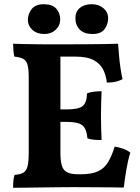

<svg xmlns="http://www.w3.org/2000/svg" viewBox="-20 -886 664 909"><path d="M42 -679Q62 -678 91 -677.5Q120 -677 152.5 -676.5Q185 -676 215 -676Q245 -676 266 -676V-166Q266 -124 273 -101.5Q280 -79 298.5 -70Q317 -61 350 -61L328 0Q301 0 260 0.5Q219 1 176 1.5Q133 2 96.5 2.5Q60 3 42 3Q42 -15 43.5 -31Q45 -47 49 -58Q76 -60 90.5 -68.5Q105 -77 110.5 -99Q116 -121 116 -164V-519Q116 -558 110.5 -578.5Q105 -599 90.5 -607Q76 -615 48 -618Q45 -629 43.5 -647Q42 -665 42 -679ZM523 -192Q547 -188 566.5 -180.5Q586 -173 597 -163Q586 -129 578.5 -84.5Q571 -40 566 2Q542 1 502.5 1Q463 1 417.5 0.5Q372 0 328 0L350 -61H362Q414 -61 444 -75Q474 -89 491.5 -118Q509 -147 523 -192ZM461 -454Q460 -429 459 -401Q458 -373 458 -340Q458 -306 459 -276.5Q460 -247 461 -223Q440 -223 424 -224.5Q408 -226 394 -231Q390 -277 369.5 -293Q349 -309 296 -309H232V-368H296Q352 -368 371.5 -384Q391 -400 392 -444Q407 -450 425 -452Q443 -454 461 -454ZM539 -679Q541 -655 543.5 -624Q546 -593 550.5 -563.5Q555 -534 560 -511Q547 -504 529 -499.5Q511 -495 486 -495Q482 -529 468.5 -556.5Q455 -584 424 -601Q393 -618 336 -618H233L261 -676Q337 -676 391 -676.5Q445 -677 481 -677.5Q517 -678 539 -679ZM418 -725Q378 -725 357.5 -746Q337 -767 337 -800Q337 -831 358 -848.5Q379 -866 414 -866Q448 -866 470 -847Q492 -828 492 -800Q492 -771 475 -748Q458 -725 418 -725ZM190 -725Q155 -725 133.5 -744.5Q112 -764 112 -792Q112 -820 130 -843Q148 -866 187 -866Q228 -866 246.5 -845Q265 -824 265 -794Q265 -765 243.5 -745Q222 -725 190 -725Z"/></svg>

Font: Vollkorn
Style: Bold
Weight: 700
Designer: Friedrich Althausen
Foundry: Friedrich Althausen
Version: Version 5.000